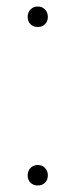

<svg xmlns="http://www.w3.org/2000/svg" viewBox="-20 -565 232 590"><path d="M65 -26Q65 -40 73.8 -49Q82.5 -58 96 -58Q109.5 -58 118.2 -49Q127 -40 127 -26Q127 -12 118.2 -3.5Q109.5 5 96 5Q82.5 5 73.8 -3.5Q65 -12 65 -26ZM65 -513Q65 -527 73.8 -536Q82.5 -545 96 -545Q109.5 -545 118.2 -536Q127 -527 127 -513Q127 -499 118.2 -490.5Q109.5 -482 96 -482Q82.5 -482 73.8 -490.5Q65 -499 65 -513Z"/></svg>

Font: Encode Sans Semi Condensed Thin
Style: Regular
Weight: 250
Width: 4
Designer: Multiple Designers
Foundry: Impallari Type
Version: Version 2.000